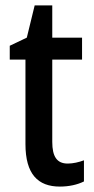

<svg xmlns="http://www.w3.org/2000/svg" viewBox="-20 -679 347 709"><path d="M230 -75C190 -75 173 -101 173 -155V-459H283V-540H173V-659H108L79 -540L16 -510V-459H74V-147C74 -36 120 10 201 10C235 10 266 3 290 -9V-87C271 -80 250 -75 230 -75Z"/></svg>

Font: Noto Sans Lao Looped Condensed Medium
Style: Regular
Weight: 500
Width: 3
Designer: Mark Frömberg, Ben Mitchell
Foundry: The Fontpad Ltd
Version: Version 1.002